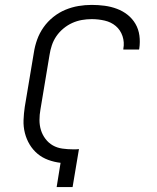

<svg xmlns="http://www.w3.org/2000/svg" viewBox="-20 -763 640 783"><path d="M211 0 227 -99Q201 -102 176.5 -111Q152 -120 133 -136Q114 -152 101 -173.5Q88 -195 81.5 -220.5Q75 -246 76 -273Q77 -300 81 -327L118 -548Q122 -575 131.5 -601.5Q141 -628 157.5 -651.5Q174 -675 197 -693.5Q220 -712 246.5 -723Q273 -734 300 -738.5Q327 -743 354 -743Q381 -743 407 -739.5Q433 -736 457 -727Q481 -718 500.5 -702.5Q520 -687 532.5 -665.5Q545 -644 548.5 -618Q552 -592 548 -565Q548 -564 547.5 -563Q547 -562 547 -561H483Q483 -561 483 -562Q483 -563 483 -564Q488 -591 479.5 -616Q471 -641 452 -657Q433 -673 407 -679Q381 -685 354 -685Q334 -685 314 -681.5Q294 -678 275 -669.5Q256 -661 239 -647Q222 -633 210 -615.5Q198 -598 191.5 -578.5Q185 -559 182 -539L145 -317Q141 -295 141 -273.5Q141 -252 147 -232.5Q153 -213 165.5 -196.5Q178 -180 195.5 -170Q213 -160 234.5 -157Q256 -154 278 -154Q284 -154 290 -154Q296 -154 302 -155L276 0Z"/></svg>

Font: Iosevka SS04 Light Extended
Style: Italic
Weight: 300
Width: 7
Italic angle: -9°
Monospace: yes
Designer: Belleve Invis
Foundry: Belleve Invis
Version: Version 19.0.0; ttfautohint (v1.8.4)